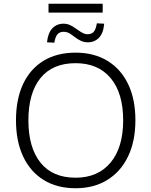

<svg xmlns="http://www.w3.org/2000/svg" viewBox="-20 -993 805 1021"><path d="M65 -353Q65 -465 102.5 -545.5Q140 -626 211 -669.5Q282 -713 382 -713Q480 -713 551.5 -669.5Q623 -626 661.5 -545.5Q700 -465 700 -354Q700 -242 661 -161Q622 -80 550.5 -36Q479 8 382 8Q283 8 212 -36Q141 -80 103 -161Q65 -242 65 -353ZM131 -353Q131 -209 195 -128.5Q259 -48 382 -48Q501 -48 568 -128.5Q635 -209 635 -353Q635 -498 568.5 -577.5Q502 -657 382 -657Q259 -657 195 -577.5Q131 -498 131 -353ZM238 -926V-973H526V-926ZM447 -768Q428 -768 411 -775.5Q394 -783 372 -800Q352 -816 340.5 -820Q329 -824 319 -824Q297 -824 285.5 -810.5Q274 -797 269 -766L230 -768Q235 -818 258.5 -842.5Q282 -867 318 -867Q335 -867 350.5 -860.5Q366 -854 388 -838Q410 -822 422 -816.5Q434 -811 445 -811Q468 -811 479 -824.5Q490 -838 495 -869L534 -867Q530 -817 506.5 -792.5Q483 -768 447 -768Z"/></svg>

Font: Mulish ExtraLight Light
Style: Regular
Weight: 300
Version: Version 3.603